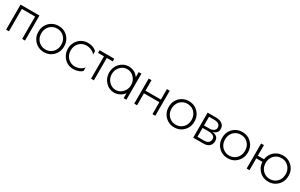

<svg xmlns="http://www.w3.org/2000/svg" viewBox="199 -1757 4770 3054"><g transform="rotate(30 2584.0 -230.0)"><path d="M127 -411H370V0H422V-460H75V0H127Z M536 -230Q536 -159 567 -107Q598 -53 652 -21Q704 10 772 10Q841 10 893 -21Q945 -52 977 -107Q1008 -159 1008 -230Q1008 -302 977 -354Q945 -408 893 -439Q841 -470 772 -470Q704 -470 652 -439Q598 -408 567 -354Q536 -302 536 -230ZM613 -131Q589 -174 589 -230Q589 -286 613 -329Q636 -372 679 -397Q719 -421 772 -421Q824 -421 866 -397Q908 -370 931 -329Q955 -286 955 -230Q955 -174 931 -131Q908 -89 866 -64Q826 -39 772 -39Q719 -39 679 -64Q637 -88 613 -131Z M1154 -131Q1130 -174 1130 -230Q1130 -286 1154 -329Q1177 -372 1220 -397Q1261 -421 1313 -421Q1344 -421 1382 -410Q1414 -399 1438 -382Q1461 -366 1471 -346V-411Q1450 -435 1407 -453Q1358 -470 1313 -470Q1245 -470 1193 -439Q1141 -408 1109 -354Q1077 -298 1077 -230Q1077 -163 1109 -107Q1141 -52 1193 -21Q1245 10 1313 10Q1358 10 1407 -7Q1450 -23 1471 -49V-114Q1461 -96 1438 -79Q1414 -61 1382 -50Q1344 -39 1313 -39Q1260 -39 1220 -64Q1178 -88 1154 -131Z M1526 -460V-411H1796V-460ZM1635 -446V0H1687V-446Z M2238 -81 2239 -83V9H2289V-470H2239V-377L2238 -378Q2173 -469 2061 -470Q1967 -470 1901 -400Q1835 -330 1835 -230Q1835 -132 1901 -61Q1967 10 2061 10Q2115 8 2160 -15Q2207 -39 2238 -81ZM2186 -96Q2133 -40 2061 -40Q1989 -40 1936 -96Q1884 -151 1884 -230Q1884 -310 1936 -365Q1988 -420 2061 -420Q2133 -420 2186 -364Q2238 -309 2238 -230Q2238 -151 2186 -96Z M2459 -219H2795V-268H2459ZM2763 -460V0H2815V-460ZM2428 -460V0H2480V-460Z M2929 -230Q2929 -159 2960 -107Q2991 -53 3045 -21Q3097 10 3165 10Q3234 10 3286 -21Q3338 -52 3370 -107Q3401 -159 3401 -230Q3401 -302 3370 -354Q3338 -408 3286 -439Q3234 -470 3165 -470Q3097 -470 3045 -439Q2991 -408 2960 -354Q2929 -302 2929 -230ZM3006 -131Q2982 -174 2982 -230Q2982 -286 3006 -329Q3029 -372 3072 -397Q3112 -421 3165 -421Q3217 -421 3259 -397Q3301 -370 3324 -329Q3348 -286 3348 -230Q3348 -174 3324 -131Q3301 -89 3259 -64Q3219 -39 3165 -39Q3112 -39 3072 -64Q3030 -88 3006 -131Z M3674 -236H3541V-209H3674Q3705 -209 3718 -205Q3731 -202 3755 -192Q3769 -184 3781 -169Q3790 -154 3790 -131Q3790 -96 3765 -71Q3740 -46 3682 -46H3541V0H3694Q3774 0 3808 -37Q3842 -71 3842 -125Q3842 -172 3820 -194Q3798 -218 3760 -227Q3722 -236 3674 -236ZM3664 -254H3541V-224H3664Q3707 -224 3743 -236Q3778 -246 3800 -272Q3822 -294 3822 -335Q3822 -380 3800 -408Q3776 -435 3743 -448Q3707 -460 3664 -460H3541V-414H3664Q3711 -414 3741 -393Q3770 -372 3770 -332Q3770 -310 3761 -297Q3751 -282 3736 -272Q3720 -262 3701 -258Q3689 -254 3664 -254ZM3511 -460V0H3563V-460Z M3911 -230Q3911 -159 3942 -107Q3973 -53 4027 -21Q4079 10 4147 10Q4216 10 4268 -21Q4320 -52 4352 -107Q4383 -159 4383 -230Q4383 -302 4352 -354Q4320 -408 4268 -439Q4216 -470 4147 -470Q4079 -470 4027 -439Q3973 -408 3942 -354Q3911 -302 3911 -230ZM3988 -131Q3964 -174 3964 -230Q3964 -286 3988 -329Q4011 -372 4054 -397Q4094 -421 4147 -421Q4199 -421 4241 -397Q4283 -370 4306 -329Q4330 -286 4330 -230Q4330 -174 4306 -131Q4283 -89 4241 -64Q4201 -39 4147 -39Q4094 -39 4054 -64Q4012 -88 3988 -131Z M4524 -217H4694V-266H4524ZM4493 -460V0H4545V-460ZM4657 -230Q4657 -159 4688 -107Q4719 -53 4773 -21Q4825 10 4893 10Q4961 10 5013 -21Q5068 -54 5098 -107Q5129 -159 5129 -230Q5129 -302 5098 -354Q5067 -406 5013 -439Q4961 -470 4893 -470Q4825 -470 4773 -439Q4719 -408 4688 -354Q4657 -302 4657 -230ZM4734 -131Q4710 -174 4710 -230Q4710 -286 4734 -329Q4757 -372 4800 -397Q4840 -421 4893 -421Q4945 -421 4987 -397Q5029 -370 5052 -329Q5076 -286 5076 -230Q5076 -174 5052 -131Q5029 -89 4987 -64Q4947 -39 4893 -39Q4840 -39 4800 -64Q4758 -88 4734 -131Z"/></g></svg>

Font: NM-font
Style: Light
Weight: 500
Designer: ""
Foundry: ""
Version: ""